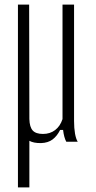

<svg xmlns="http://www.w3.org/2000/svg" viewBox="-20 -620 418 840"><path d="M58.5 200V-600H107.5L108.5 -99Q109.5 -64 123.2 -49Q137 -34 168 -34Q199 -34 221.2 -51Q243.5 -68 253.5 -99V-600H304V-91Q304 -59 308.2 -35.5Q312.5 -12 320 0H270Q265 -9 261.5 -21.8Q258 -34.5 256 -51.5H243Q230 -25 210.2 -10Q190.5 5 159.5 6Q127 6.5 108.5 -4V200Z"/></svg>

Font: Big Shoulders Text Thin ExtraLight
Style: Regular
Weight: 250
Version: Version 2.002